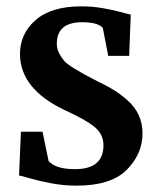

<svg xmlns="http://www.w3.org/2000/svg" viewBox="-20 -577 489 605"><path d="M221 8Q181 8 141.5 0.5Q102 -7 74.5 -15Q47 -23 40 -24L46 -162H114L133 -70Q155 -44 216 -44Q306 -44 306 -119Q306 -154 278 -177Q250 -200 184 -230Q43 -297 43 -407Q43 -471 92.5 -514Q142 -557 236 -557Q272 -557 305.5 -551Q339 -545 362.5 -538.5Q386 -532 392 -531L387 -401H321L304 -489Q288 -507 239 -507Q159 -507 159 -439Q159 -423 166.5 -409Q174 -395 182 -385.5Q190 -376 212 -362.5Q234 -349 245 -343Q256 -337 287 -321Q316 -307 336 -295Q356 -283 380 -262.5Q404 -242 416.5 -215.5Q429 -189 429 -157Q429 -92 379.5 -42Q330 8 221 8Z"/></svg>

Font: Aikya
Style: Bold
Weight: 700
Designer: Neelakash Kshetrimayum (Latin subset based on Merriweather by Eben Sorkin)
Foundry: Brand New Type
Version: Version 1.00 b005